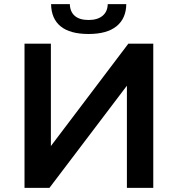

<svg xmlns="http://www.w3.org/2000/svg" viewBox="-20 -912 862 932"><path d="M99 -700H227V-203L603 -700H724V0H596V-496L220 0H99ZM228 -892H319Q320 -855 343 -835Q366 -815 410 -815Q453 -815 477.5 -835Q502 -855 503 -892H593Q592 -822 545.5 -784.5Q499 -747 410 -747Q320 -747 274.5 -784Q229 -821 228 -892Z"/></svg>

Font: CMG Sans SemiBold
Style: Regular
Weight: 600
Designer: Julieta Ulanovsky
Foundry: Julieta Ulanovsky
Version: Version 7.200